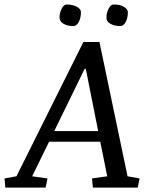

<svg xmlns="http://www.w3.org/2000/svg" viewBox="-81 -851 667 871"><path d="M303.2 -539.1 165 -256.3H364.3L308.1 -539.1ZM497.6 -51.3 552.2 -41.5 543.9 0H340.3L336.4 -41.5L405.3 -51.3L374 -208H141.6L64.9 -51.3L134.3 -41.5L126 0H-56.6L-60.5 -41.5L-6.3 -51.3L297.4 -660.6H370.1ZM435.1 -830.6Q462.4 -831.1 480.5 -820.3Q499 -809.6 499 -795.9Q499 -769.5 489.3 -751.5Q479.5 -732.9 465.3 -732.9Q452.1 -732.4 440.4 -735.4Q428.7 -738.3 419.9 -743.2Q401.4 -752.9 401.9 -772.5Q401.9 -792 411.6 -811.5Q421.4 -831.1 435.1 -830.6ZM221.7 -830.6Q248.5 -830.6 267.6 -820.3Q286.1 -810.1 286.1 -796.4Q286.1 -770 276.4 -751.5Q266.6 -732.9 252.4 -732.9Q238.8 -732.4 227.1 -735.4Q215.3 -738.3 207 -743.2Q189 -753.4 189 -772.5Q189 -792 198.7 -811.5Q208.5 -831.1 221.7 -830.6Z"/></svg>

Font: NoticiaText-Italic
Style: Italic
Weight: 400
Italic angle: -8°
Designer: JM Sole
Foundry: JM Sole
Version: Version 1.003